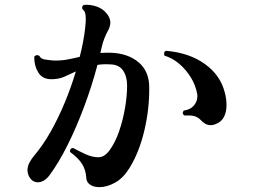

<svg xmlns="http://www.w3.org/2000/svg" viewBox="-20 -778 1040 790"><path d="M370 -10Q356 -13 346 -22Q336 -31 335 -46Q333 -80 317 -104.5Q301 -129 268 -153V-155Q268 -169 281 -169Q307 -155 333.5 -143Q360 -131 384 -131Q397 -131 408 -137.5Q419 -144 431 -160Q454 -191 470 -237.5Q486 -284 494.5 -334Q503 -384 503 -426Q503 -463 486.5 -487.5Q470 -512 435 -513Q420 -514 406.5 -513.5Q393 -513 381 -511Q358 -424 326 -338.5Q294 -253 257.5 -180Q221 -107 183 -56Q161 -28 136 -28Q111 -28 98 -55Q93 -67 93 -77Q93 -94 101.5 -109.5Q110 -125 120 -137Q156 -179 188 -235.5Q220 -292 246.5 -356Q273 -420 292 -484Q267 -472 244 -462Q221 -452 191 -452Q154 -452 137 -480.5Q120 -509 121 -545Q126 -551 133 -551Q138 -551 142 -548Q148 -536 163 -533.5Q178 -531 199 -529Q230 -528 256.5 -533Q283 -538 308 -544Q316 -575 321.5 -604Q327 -633 330 -659Q333 -685 333 -701Q333 -732 320 -739Q318 -743 318 -746Q318 -755 326 -758Q352 -760 378 -751Q404 -742 420 -721Q434 -704 434 -685Q434 -670 425 -653Q407 -621 399 -586L393 -560Q404 -561 414.5 -561Q425 -561 437 -561Q508 -558 551 -521Q594 -484 594 -418Q595 -330 574 -241Q553 -152 513 -87Q487 -45 453.5 -26.5Q420 -8 389 -8Q384 -8 379.5 -8.5Q375 -9 370 -10ZM864 -266Q855 -263 847 -263Q834 -263 823.5 -269.5Q813 -276 805 -285Q793 -297 778.5 -300.5Q764 -304 738 -303Q732 -308 732 -314Q732 -317 736 -323Q764 -327 778 -344Q792 -361 792 -381Q792 -384 792 -387Q792 -390 791 -393Q785 -427 765.5 -459Q746 -491 718 -515Q690 -539 657 -549Q655 -553 655 -556Q655 -566 663 -569Q758 -561 822.5 -515Q887 -469 905 -397Q912 -372 912 -345Q912 -317 901 -296Q890 -275 864 -266Z"/></svg>

Font: Zen Antique
Style: Regular
Weight: 400
Designer: Yoshimichi Ohira
Foundry: Positype
Version: Version 1.001